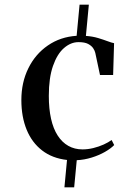

<svg xmlns="http://www.w3.org/2000/svg" viewBox="-20 -672 568 818"><path d="M71 -245.5Q71 -321 100.8 -381.2Q130.5 -441.5 183.8 -478.2Q237 -515 306.5 -519.5L319 -652H358.5L346 -519Q374.5 -517 397.8 -510Q421 -503 438.2 -496.5Q455.5 -490 466 -488L462 -352.5H406L386 -446.5Q384 -456 377 -466.5Q370 -477 355.5 -484.8Q341 -492.5 314.5 -492.5Q281.5 -492.5 252.5 -467.2Q223.5 -442 205.8 -391.2Q188 -340.5 188 -263.5Q188 -208.5 197.5 -166Q207 -123.5 225.8 -94.5Q244.5 -65.5 271.2 -50.5Q298 -35.5 331.5 -35.5Q354 -35.5 377.5 -41.2Q401 -47 421.5 -56.2Q442 -65.5 455.5 -75.5L466.5 -54Q452 -39 427 -24.8Q402 -10.5 370.8 -0.8Q339.5 9 307 10.5L296 126H254.5L265.5 9.5Q203 2.5 159.5 -31Q116 -64.5 93.5 -119.5Q71 -174.5 71 -245.5Z"/></svg>

Font: Merriweather 144pt Medium
Style: Regular
Weight: 500
Version: Version 2.100